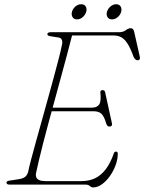

<svg xmlns="http://www.w3.org/2000/svg" viewBox="-20 -848 663 882"><path d="M205 -353.5H402.5Q425.5 -353.5 435.5 -367.8Q445.5 -382 441 -423.5Q440.5 -428.5 443.2 -431.2Q446 -434 450.5 -434Q456.5 -434 459.5 -431.2Q462.5 -428.5 463 -424L494 -282.5Q496 -274.5 492.8 -270.8Q489.5 -267 485 -266.5Q479 -266 475.2 -268.8Q471.5 -271.5 469 -277.5Q458.5 -314 445.8 -325.5Q433 -337 409.5 -337H199.5ZM373 0H22.5Q16 0 12.8 -2.8Q9.5 -5.5 9.5 -9Q9.5 -13 13.8 -15.5Q18 -18 25 -18.5L67 -25Q83.5 -27.5 93.8 -34.5Q104 -41.5 109 -57Q113 -78 122.5 -113.8Q132 -149.5 144.5 -194.8Q157 -240 171.2 -290.8Q185.5 -341.5 199.5 -392.5Q213.5 -443.5 226.5 -491Q239.5 -538.5 249.5 -577.5Q259.5 -616.5 264.5 -641.5Q268 -654.5 264.2 -664.2Q260.5 -674 250 -675.5L212.5 -681.5Q205 -682.5 201.2 -685Q197.5 -687.5 197.5 -691Q197.5 -695.5 201.8 -697.8Q206 -700 213 -700H527Q545.5 -700 557.8 -709.2Q570 -718.5 580.5 -718.5Q592 -718.5 596 -703.5L622 -588.5Q624.5 -580 621.2 -575.5Q618 -571 613 -571Q606.5 -571 602.2 -575Q598 -579 594 -586Q579 -627.5 565.2 -648.5Q551.5 -669.5 536.5 -677.2Q521.5 -685 503 -685H311Q301.5 -647 288.8 -599.8Q276 -552.5 261.8 -500Q247.5 -447.5 232.8 -393.2Q218 -339 204 -287.8Q190 -236.5 178.5 -191.5Q167 -146.5 158.8 -111.8Q150.5 -77 146.5 -57Q143 -44 146.2 -34.8Q149.5 -25.5 160 -20.8Q170.5 -16 188.5 -16H354Q389 -16 416.8 -29.2Q444.5 -42.5 466 -70.8Q487.5 -99 503 -144Q505.5 -151.5 513 -151.5Q521 -151.5 521 -142Q521 -115.5 510.8 -88.2Q500.5 -61 484 -38Q467.5 -15 447.5 -1Q427.5 13 408 13Q399.5 13 392.5 6.5Q385.5 0 373 0ZM334 -759Q319.5 -759 313.2 -769.5Q307 -780 310.5 -793.5Q314.5 -808 326.5 -818.2Q338.5 -828.5 353.5 -828.5Q367.5 -828.5 373.8 -818.2Q380 -808 376 -793.5Q372 -780 360.2 -769.5Q348.5 -759 334 -759ZM494.5 -759Q480 -759 473.8 -769.5Q467.5 -780 471.5 -794Q475.5 -808 487.5 -818.2Q499.5 -828.5 513.5 -828.5Q528 -828.5 534.2 -818.2Q540.5 -808 536.5 -793.5Q533 -780 521 -769.5Q509 -759 494.5 -759Z"/></svg>

Font: Fraunces Thin
Style: Italic
Weight: 250
Italic angle: -16°
Version: Version 1.000;[b76b70a41]